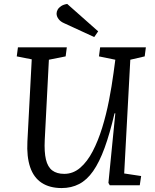

<svg xmlns="http://www.w3.org/2000/svg" viewBox="-20 -940 788 974"><path d="M610 -60 696 -47 689 0H537L530 -12L565 -365H561Q537 -262 510.5 -189.5Q484 -117 452.5 -72Q421 -27 381.5 -6.5Q342 14 293 14Q232 14 191.5 -12.5Q151 -39 133 -92Q115 -145 119 -222L141 -639L65 -654L71 -700H319L313 -654L228 -637L207 -230Q204 -169 213 -131Q222 -93 245 -75.5Q268 -58 306 -58Q351 -58 387 -89Q423 -120 450.5 -173Q478 -226 498.5 -292.5Q519 -359 533 -431Q547 -503 556 -570L565 -637L482 -654L488 -700H720L714 -654L641 -637ZM478 -781 458 -752 306 -822Q287 -830 277 -843.5Q267 -857 267 -871Q267 -881 272.5 -891Q278 -901 290 -909Q302 -917 321 -920Z"/></svg>

Font: Literata
Style: Italic
Weight: 400
Italic angle: -2°
Designer: Latin by Veronika Burian and Jose Scaglione. Greek by Irene Vlachou. Cyrillic by Vera Evstafieva
Foundry: TypeTogether
Version: Version 3.103;gftools[0.9.29]